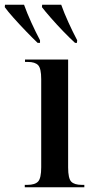

<svg xmlns="http://www.w3.org/2000/svg" viewBox="-92 -786 391 806"><path d="M12 0V-10H23Q55 -10 68 -24Q81 -38 81 -84V-454Q81 -499 68 -512.5Q55 -526 25 -526H13V-536H194V-83Q194 -37 207 -23.5Q220 -10 251 -10H262V0ZM66 -606Q45 -626 17.5 -654.5Q-10 -683 -35 -711Q-60 -739 -72 -756L-71 -766H9Q21 -732 39.5 -691.5Q58 -651 76 -617V-606ZM223 -606Q201 -626 173.5 -654.5Q146 -683 121.5 -711Q97 -739 84 -756L85 -766H165Q177 -732 195.5 -691.5Q214 -651 232 -617L231 -606Z"/></svg>

Font: Noto Serif Display ExtraCondensed SemiBold
Style: Regular
Weight: 600
Width: 2
Designer: Monotype Design Team
Foundry: Monotype Imaging Inc.
Version: Version 2.009